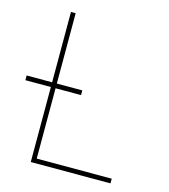

<svg xmlns="http://www.w3.org/2000/svg" viewBox="-119 -813 790 899"><g transform="rotate(15 276.0 -363.5)"><path d="M-9.9 -363.6V-386.4H113.6V-727.3H136.4V-386.4H259.9V-363.6H136.4V-22.7H500V0H113.6V-363.6Z"/></g></svg>

Font: Inter P Thin
Style: Regular
Weight: 100
Designer: Rasmus Andersson
Foundry: rsms
Version: Version 3.018;git-588b23468